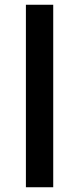

<svg xmlns="http://www.w3.org/2000/svg" viewBox="-20 -788 333 808"><path d="M89 0V-768H204V0Z"/></svg>

Font: Noto Sans Display ExtraCondensed
Style: Bold
Weight: 700
Width: 2
Designer: Monotype Design Team
Foundry: Monotype Imaging Inc.
Version: Version 2.003